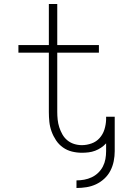

<svg xmlns="http://www.w3.org/2000/svg" viewBox="-20 -755 640 959"><path d="M362 184V146Q381 146 400.5 142.5Q420 139 438 130.5Q456 122 470.5 108Q485 94 494 76.5Q503 59 506.5 39.5Q510 20 510 0V-39Q499 -27 485 -17.5Q471 -8 455 -2Q439 4 422 6Q405 8 389 8Q364 8 339.5 2Q315 -4 294.5 -18.5Q274 -33 260 -54Q246 -75 237.5 -98.5Q229 -122 226.5 -146.5Q224 -171 224 -196V-492H72V-530H224V-735H266V-530H474V-492H266V-196Q266 -177 268 -157.5Q270 -138 276 -119.5Q282 -101 291.5 -84Q301 -67 316 -54.5Q331 -42 350 -36Q369 -30 389 -30Q413 -30 437 -38.5Q461 -47 477.5 -65.5Q494 -84 501.5 -108Q509 -132 510 -157V-172H553Q553 -170 553 -167.5Q553 -165 553 -163Q553 -160 553 -157.5Q553 -155 553 -153V0Q553 25 548 50Q543 75 531.5 97.5Q520 120 501 137.5Q482 155 459.5 165.5Q437 176 412 180Q387 184 362 184Z"/></svg>

Font: Iosevka Curly Slab XLtEx
Style: Regular
Weight: 200
Width: 7
Monospace: yes
Designer: Belleve Invis
Foundry: Belleve Invis
Version: Version 11.1.0; ttfautohint (v1.8.3)